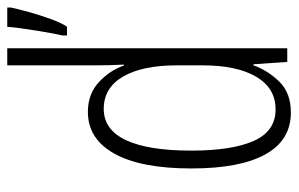

<svg xmlns="http://www.w3.org/2000/svg" viewBox="-164 -636 810 521"><g transform="rotate(-90 240.5 -375.0)"><path d="M196.3 9.8Q121.1 9.8 82.8 -59.1Q44.4 -127.9 44.4 -260.3Q44.4 -397 84.5 -469Q124.5 -541 197.8 -541Q246.6 -541 278.6 -511.2Q310.5 -481.4 323.7 -443.4H326.2Q325.2 -463.9 324.7 -480.7Q324.2 -497.6 324.2 -514.2V-759.8H370.6V0H333.5L327.1 -91.8H324.2Q310.1 -52.2 279.5 -21.2Q249 9.8 196.3 9.8ZM204.6 -31.7Q262.2 -31.7 293.2 -84.2Q324.2 -136.7 324.2 -230V-299.3Q324.2 -393.1 293.7 -445.6Q263.2 -498 206.1 -498Q149.4 -498 121.1 -437.5Q92.8 -377 92.8 -260.3Q92.8 -150.4 119.1 -91.1Q145.5 -31.7 204.6 -31.7ZM481 -759.8V-750Q477.1 -731 468.8 -700.9Q460.4 -670.9 450 -642.1Q439.5 -613.3 429.2 -597.7H405.3V-610.4Q407.2 -617.2 410.9 -637Q414.6 -656.7 418.5 -681.2Q422.4 -705.6 425.3 -727.3Q428.2 -749 428.7 -759.8Z"/></g></svg>

Font: Open Sans Condensed Light
Style: Regular
Weight: 300
Width: 3
Designer: Monotype Design Team
Foundry: Monotype Imaging Inc.
Version: Version 3.003; ttfautohint (v1.8.4)